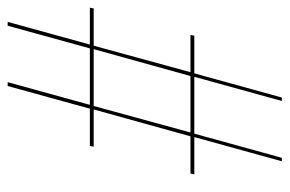

<svg xmlns="http://www.w3.org/2000/svg" viewBox="-147 -607 754 500"><g transform="rotate(-90 230.0 -357.0)"><path d="M60 0 123 -228H26L28 -238H125L195 -490H98L100 -500H197L256 -714H266L207 -500H354L413 -714H423L364 -500H460L458 -490H361L292 -238H389L387 -228H289L226 0H217L280 -228H132L69 0ZM135 -238H282L352 -490H204Z"/></g></svg>

Font: Noto Serif Display ExtraCondensed
Style: Italic
Weight: 400
Width: 2
Italic angle: -12°
Designer: Monotype Design Team
Foundry: Monotype Imaging Inc.
Version: Version 2.009